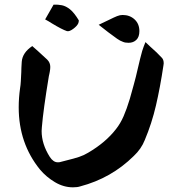

<svg xmlns="http://www.w3.org/2000/svg" viewBox="-20 -805 770 821"><path d="M266 -672Q245 -679 202 -705Q195 -710 187.5 -714Q180 -718 173 -722L209 -785Q228 -786 245 -782.5Q262 -779 279.5 -765Q297 -751 317 -718Q317 -712 315 -706Q310 -694 293 -681.5Q276 -669 266 -672ZM530 -622Q515 -622 506 -626Q494 -630 480.5 -639.5Q467 -649 443 -667L402 -699Q416 -706 428 -711.5Q440 -717 448 -721Q468 -731 480.5 -736Q493 -741 504 -741Q535 -741 555.5 -722Q576 -703 576 -672Q576 -647 563 -634.5Q550 -622 530 -622ZM292 -4Q252 -4 215 -26Q178 -48 151 -80Q60 -192 60 -346Q60 -387 66 -429Q68 -440 69 -457Q70 -474 71 -496Q71 -504 71.5 -515Q72 -526 73 -541Q76 -580 118 -608L144 -585L182 -550Q195 -537 195 -519Q195 -515 194.5 -509.5Q194 -504 193 -499Q192 -493 191 -488.5Q190 -484 189 -480Q165 -335 159 -261L158 -245Q158 -189 193 -134Q208 -111 227 -111Q234 -111 237 -112L264 -119Q297 -127 318 -134Q339 -141 357 -152Q432 -196 476 -253Q495 -277 508.5 -308Q522 -339 535 -382Q543 -411 552 -443Q561 -475 569 -511Q574 -534 579 -553Q584 -572 588 -587Q591 -597 594.5 -606Q598 -615 602 -625L622 -606Q637 -593 649.5 -581Q662 -569 672 -558Q680 -550 680 -534L679 -526Q665 -432 647 -354.5Q629 -277 599 -206Q584 -168 552 -138Q456 -43 323 -8Q311 -4 292 -4Z"/></svg>

Font: Mansalva
Style: Regular
Weight: 400
Designer: Carolina Short
Foundry: Carolina Short
Version: Version 2.112; ttfautohint (v1.8.4.7-5d5b)